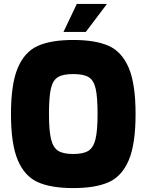

<svg xmlns="http://www.w3.org/2000/svg" viewBox="-20 -954 748 980"><path d="M36 -372Q36 -526 71 -608Q106 -690 173.5 -720Q241 -750 354 -750Q467 -750 534.5 -720Q602 -690 637 -608Q672 -526 672 -372Q672 -218 637 -136Q602 -54 534.5 -24Q467 6 354 6Q241 6 173.5 -24Q106 -54 71 -136Q36 -218 36 -372ZM478 -372Q478 -460 468 -502.5Q458 -545 432 -560.5Q406 -576 354 -576Q302 -576 276 -560.5Q250 -545 240 -502.5Q230 -460 230 -372Q230 -287 240.5 -244Q251 -201 276.5 -184.5Q302 -168 354 -168Q406 -168 431.5 -184.5Q457 -201 467.5 -244Q478 -287 478 -372ZM372 -934H526L418 -791H304Z"/></svg>

Font: Exo Black
Style: Regular
Weight: 900
Designer: Natanael Gama
Foundry: Natanael Gama
Version: Version 1.500; ttfautohint (v1.6)